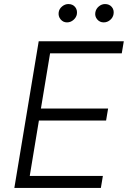

<svg xmlns="http://www.w3.org/2000/svg" viewBox="-20 -932 634 952"><path d="M51.1 0 171.9 -727.3H593.8L583.8 -667.6H228.3L182.9 -393.8H516L506 -334.2H172.9L127.5 -59.7H490.1L480.1 0ZM494 -821Q474.4 -821 461.8 -836.1Q449.2 -851.2 452.8 -871.1Q456 -888.5 470 -900.2Q484 -911.9 500.7 -911.9Q522 -911.9 534.3 -897.4Q546.5 -882.8 543 -861.9Q540.1 -844.8 526.1 -832.9Q512.1 -821 494 -821ZM312.1 -821Q293 -821 280.5 -836.1Q268.1 -851.2 271 -871.1Q273.4 -888.1 287.8 -900Q302.2 -911.9 318.9 -911.9Q340.2 -911.9 352.3 -897.5Q364.3 -883.2 361.2 -861.9Q358.3 -845.5 344.3 -833.3Q330.3 -821 312.1 -821Z"/></svg>

Font: Karasuma Gothic
Style: Light Italic
Weight: 300
Italic angle: 9.39998°
Designer: Rasmus Andersson / Ryoko Nishizuka
Foundry: rsms
Version: Version 1.00